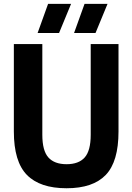

<svg xmlns="http://www.w3.org/2000/svg" viewBox="-20 -969 688 998"><path d="M326 9.5Q187.5 9.5 119.8 -59.8Q52 -129 52 -285.5V-740H200V-268.5Q200 -185.5 231.5 -150.5Q263 -115.5 326 -115.5Q389 -115.5 420.2 -150.5Q451.5 -185.5 451.5 -268.5V-740H596V-285.5Q596 -129 529.8 -59.8Q463.5 9.5 326 9.5ZM365 -797.5 419.5 -949H539L476.5 -797.5ZM175.5 -797.5 230 -949H349.5L287 -797.5Z"/></svg>

Font: Encode Sans Condensed Condensed
Style: Bold
Weight: 700
Width: 3
Designer: Multiple Designers
Foundry: Impallari Type
Version: Version 3.000; ttfautohint (v1.8.3) -l 8 -r 50 -G 200 -x 14 